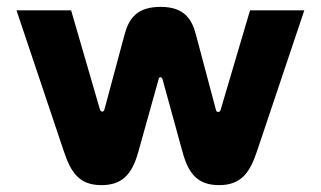

<svg xmlns="http://www.w3.org/2000/svg" viewBox="-20 -530 934 559"><path d="M383 -89 442 -300C443 -307 451 -307 453 -300L511 -89C528 -26 554 9 618 9C684 9 708 -30 728 -89L866 -500H708L622 -209C621 -205 617 -204 615 -204C612 -204 610 -206 609 -209L551 -427C540 -470 520 -510 448 -510C379 -510 355 -477 342 -427L284 -211C283 -207 280 -205 278 -205C276 -205 272 -207 271 -211L187 -500H28L166 -89C186 -30 209 9 275 9C333 9 364 -19 383 -89Z"/></svg>

Font: LT Wave Text Black
Style: Regular
Weight: 900
Designer: Daniel Lyons
Version: Version 2.5 (Glyphs App)